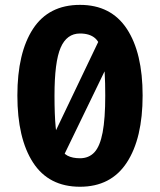

<svg xmlns="http://www.w3.org/2000/svg" viewBox="-20 -730 640 768"><path d="M300 -710.5Q424 -710.5 487.2 -614.8Q550.5 -519 550.5 -348Q550.5 -176.5 487.2 -79.8Q424 17 300 17Q175 17 112.2 -79.8Q49.5 -176.5 49.5 -348Q49.5 -519 112.2 -614.8Q175 -710.5 300 -710.5ZM300 -596Q247 -596 222.5 -539.2Q198 -482.5 198 -348Q198 -270 202.8 -220.8Q207.5 -171.5 219 -144.5Q230.5 -117.5 250.2 -107.2Q270 -97 300 -97Q335.5 -97 357.8 -121Q380 -145 390.5 -200.2Q401 -255.5 401 -348Q401 -450 392 -503.5Q383 -557 361.2 -576.5Q339.5 -596 300 -596ZM378.5 -574 419 -487.5 234 -105.5 188.5 -176.5Z"/></svg>

Font: Fira Code Light
Style: Bold
Weight: 700
Monospace: yes
Version: Version 5.002